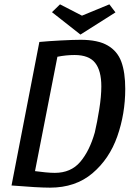

<svg xmlns="http://www.w3.org/2000/svg" viewBox="-20 -853 620 883"><path d="M351 -670Q430 -670 475 -644Q520 -618 538 -569Q556 -520 556 -444Q556 -330 519.5 -226Q483 -122 405 -56Q327 10 210 10Q155 10 33 0L161 -660Q203 -664 260.5 -667Q318 -670 351 -670ZM232 -58Q306 -58 349 -108.5Q392 -159 416 -244Q427 -291 436.5 -350.5Q446 -410 446 -456Q446 -528 417.5 -564Q389 -600 323 -600Q284 -600 244 -592L141 -66Q163 -63 188 -60.5Q213 -58 232 -58ZM483 -833 511 -796 350 -694 219 -797 256 -833 357 -781Z"/></svg>

Font: Sansita Light Italic
Style: Regular
Weight: 300
Italic angle: -11°
Designer: Pablo Cosgaya
Foundry: Omnibus-Type
Version: Version 1.006